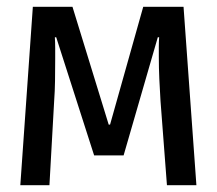

<svg xmlns="http://www.w3.org/2000/svg" viewBox="-20 -547 640 567"><path d="M473 0 454 -249Q452 -281 450.5 -313.5Q449 -346 449 -382V-409Q449 -423 450 -437H446L345 -88H258L146 -437H142Q143 -421 143 -405V-372Q143 -340 142.5 -308.5Q142 -277 140 -250L126 0H40L77 -527H194L301 -179H305L403 -527H522L560 0Z"/></svg>

Font: Wlorlttqgufhjawjgtejqphaquk
Style: Regular
Weight: 400
Monospace: yes
Designer: Carrois Corporate & Edenspiekermann
Foundry: Carrois Corporate GbR & Edenspiekermann AG
Version: Version 2.001